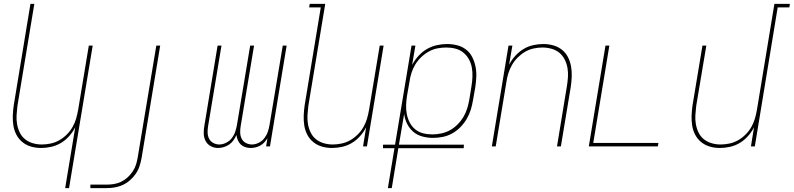

<svg xmlns="http://www.w3.org/2000/svg" viewBox="-20 -755 4093 990"><path d="M316 215 368 -99Q356 -75 337 -53.5Q318 -32 294.5 -18Q271 -4 244.5 2Q218 8 192 8Q165 8 140.5 1Q116 -6 96.5 -21.5Q77 -37 65 -59.5Q53 -82 49 -107.5Q45 -133 46 -159.5Q47 -186 51 -213L137 -735H157L70 -210Q67 -186 65.5 -162Q64 -138 68 -115Q72 -92 82 -71.5Q92 -51 109.5 -37Q127 -23 149.5 -16.5Q172 -10 196 -10Q218 -10 241.5 -15Q265 -20 286 -32Q307 -44 324.5 -61.5Q342 -79 354 -100Q366 -121 372.5 -143.5Q379 -166 383 -189L438 -520H458L336 215Z M446 215V197H529Q548 197 567 194Q586 191 604 182.5Q622 174 637 160.5Q652 147 663.5 130Q675 113 681 94.5Q687 76 690 57L786 -520H806L710 60Q706 81 699.5 101.5Q693 122 680 141Q667 160 649.5 175Q632 190 612 199Q592 208 571 211.5Q550 215 529 215Z M1104 8Q1084 8 1066.5 -1.5Q1049 -11 1040 -28.5Q1031 -46 1030.5 -67Q1030 -88 1034 -108L1102 -520H1122L1053 -105Q1050 -88 1050.5 -71Q1051 -54 1058 -40Q1065 -26 1079.5 -18Q1094 -10 1111 -10Q1128 -10 1146 -19Q1164 -28 1175.5 -43Q1187 -58 1193 -76Q1199 -94 1202 -112L1270 -520H1290L1221 -105Q1218 -88 1218.5 -71Q1219 -54 1226 -40Q1233 -26 1247.5 -18Q1262 -10 1279 -10Q1297 -10 1314.5 -19Q1332 -28 1343.5 -43Q1355 -58 1361 -76Q1367 -94 1370 -112L1438 -520H1458L1372 0H1352L1359 -42Q1352 -31 1343 -21Q1334 -11 1322 -4.5Q1310 2 1297.5 5Q1285 8 1273 8Q1258 8 1244.5 3.5Q1231 -1 1221.5 -10Q1212 -19 1206.5 -32Q1201 -45 1199 -59Q1193 -45 1184 -32Q1175 -19 1162 -10Q1149 -1 1134 3.5Q1119 8 1104 8Z M1692 8Q1665 8 1640.5 1Q1616 -6 1596.5 -21.5Q1577 -37 1565 -59.5Q1553 -82 1549 -107.5Q1545 -133 1546 -159.5Q1547 -186 1551 -213L1634 -717H1574L1577 -735H1657L1570 -210Q1567 -186 1565.5 -162Q1564 -138 1568 -115Q1572 -92 1582 -71.5Q1592 -51 1609.5 -37Q1627 -23 1649.5 -16.5Q1672 -10 1696 -10Q1718 -10 1741.5 -15Q1765 -20 1786 -32Q1807 -44 1824.5 -61.5Q1842 -79 1854 -100Q1866 -121 1872.5 -143.5Q1879 -166 1883 -189L1938 -520H1958L1872 0H1852L1868 -99Q1856 -75 1837 -53.5Q1818 -32 1794.5 -18Q1771 -4 1744.5 2Q1718 8 1692 8Z M1980 215 2014 9H1955V-9H2017L2102 -520H2122L2105 -420Q2118 -445 2137.5 -466.5Q2157 -488 2181 -502Q2205 -516 2232 -522Q2259 -528 2285 -528Q2312 -528 2337.5 -521.5Q2363 -515 2383 -499.5Q2403 -484 2414.5 -461.5Q2426 -439 2431.5 -413.5Q2437 -388 2436 -361Q2435 -334 2431 -307L2419 -239Q2415 -214 2407.5 -189.5Q2400 -165 2386.5 -142Q2373 -119 2354 -99.5Q2335 -80 2311.5 -67Q2288 -54 2262.5 -49Q2237 -44 2212 -44Q2184 -44 2157 -51.5Q2130 -59 2110.5 -76Q2091 -93 2079 -117Q2067 -141 2064 -168L2037 -9H2372L2371 9H2034L2000 215ZM2209 -62Q2232 -62 2255.5 -67Q2279 -72 2300 -83.5Q2321 -95 2339 -113Q2357 -131 2369.5 -152Q2382 -173 2389 -196Q2396 -219 2400 -242L2411 -310Q2415 -334 2416 -358.5Q2417 -383 2413 -406Q2409 -429 2398 -449Q2387 -469 2369.5 -483.5Q2352 -498 2329 -504Q2306 -510 2281 -510Q2258 -510 2235 -505.5Q2212 -501 2190.5 -489Q2169 -477 2151 -459.5Q2133 -442 2120.5 -421Q2108 -400 2101 -377Q2094 -354 2091 -331L2079 -263Q2075 -239 2074 -214.5Q2073 -190 2077.5 -167Q2082 -144 2092.5 -123.5Q2103 -103 2120.5 -88.5Q2138 -74 2161 -68Q2184 -62 2209 -62Z M2516 0 2602 -520H2622L2605 -421Q2617 -445 2636.5 -466.5Q2656 -488 2679 -502Q2702 -516 2728.5 -522Q2755 -528 2781 -528Q2808 -528 2833 -521Q2858 -514 2877.5 -498.5Q2897 -483 2908.5 -460.5Q2920 -438 2924.5 -412.5Q2929 -387 2928 -360.5Q2927 -334 2923 -307L2872 0H2852L2903 -310Q2907 -334 2908.5 -358Q2910 -382 2906 -405Q2902 -428 2891.5 -448.5Q2881 -469 2864 -483Q2847 -497 2824 -503.5Q2801 -510 2777 -510Q2755 -510 2731.5 -505Q2708 -500 2687.5 -488Q2667 -476 2649.5 -458.5Q2632 -441 2620 -420Q2608 -399 2601 -376.5Q2594 -354 2591 -331L2536 0Z M3016 0 3102 -520H3122L3039 -18H3375L3372 0Z M3692 8Q3665 8 3640.5 1Q3616 -6 3596.5 -21.5Q3577 -37 3565 -59.5Q3553 -82 3549 -107.5Q3545 -133 3546 -159.5Q3547 -186 3551 -213L3602 -520H3622L3570 -210Q3567 -186 3565.5 -162Q3564 -138 3568 -115Q3572 -92 3582 -71.5Q3592 -51 3609.5 -37Q3627 -23 3649.5 -16.5Q3672 -10 3696 -10Q3718 -10 3741.5 -15Q3765 -20 3786 -32Q3807 -44 3824.5 -61.5Q3842 -79 3854 -100Q3866 -121 3872.5 -143.5Q3879 -166 3883 -189L3973 -735H4053L4050 -717H3990L3872 0H3852L3868 -99Q3856 -75 3837 -53.5Q3818 -32 3794.5 -18Q3771 -4 3744.5 2Q3718 8 3692 8Z"/></svg>

Font: Iosevka Term Curly Thin
Style: Italic
Weight: 100
Italic angle: -9°
Designer: Belleve Invis
Foundry: Belleve Invis
Version: Version 32.3.0